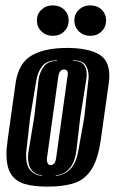

<svg xmlns="http://www.w3.org/2000/svg" viewBox="-20 -681 426 713"><path d="M157 12Q107 12 73 2.5Q39 -7 21.5 -33.5Q4 -60 4 -109Q4 -122 5.5 -136Q7 -150 9 -166L38 -373Q49 -447 97.5 -475Q146 -503 229 -503Q303 -503 344.5 -481Q386 -459 386 -400Q386 -394 385.5 -387.5Q385 -381 384 -373L355 -167Q345 -93 321 -54Q297 -15 257 -1.5Q217 12 157 12ZM136 -28V-30Q112 -32 98 -49Q84 -66 84 -97Q84 -110 87 -125L107 -245L123 -383Q126 -411 142 -433Q158 -455 192 -455V-457Q154 -457 137 -435.5Q120 -414 115 -383L92 -245L78 -122Q77 -117 77 -112.5Q77 -108 77 -103Q77 -66 93.5 -48Q110 -30 136 -28ZM187 -28Q218 -30 240.5 -52.5Q263 -75 271 -122L293 -245L308 -383Q309 -387 309 -390.5Q309 -394 309 -398Q309 -424 297 -440.5Q285 -457 251 -457V-455Q280 -455 291 -441Q302 -427 302 -405Q302 -400 301.5 -394.5Q301 -389 300 -383L278 -245L264 -125Q259 -80 238.5 -56Q218 -32 187 -30ZM168 -68Q176 -68 181.5 -74.5Q187 -81 189 -98L230 -393Q231 -398 231.5 -401Q232 -404 232 -407Q232 -413 230 -417Q226 -423 218 -423Q210 -423 204 -416.5Q198 -410 196 -393L155 -98Q154 -94 154 -87Q154 -80 157 -75Q160 -68 168 -68ZM176 -548Q151 -548 134 -564.5Q117 -581 117 -605Q117 -629 134 -645Q151 -661 176 -661Q202 -661 218.5 -645Q235 -629 235 -605Q235 -581 218.5 -564.5Q202 -548 176 -548ZM315 -548Q290 -548 273 -564.5Q256 -581 256 -605Q256 -629 273 -645Q290 -661 315 -661Q341 -661 357.5 -645Q374 -629 374 -605Q374 -581 357.5 -564.5Q341 -548 315 -548Z"/></svg>

Font: Alumni Sans Inline One
Style: Italic
Weight: 400
Italic angle: -8°
Designer: Robert E. Leuschke
Foundry: Robert E. Leuschke
Version: Version 1.100; ttfautohint (v1.8.3)